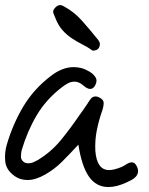

<svg xmlns="http://www.w3.org/2000/svg" viewBox="-20 -754 602 774"><path d="M6.8 -168.9Q31.2 -252.9 73.7 -324.2Q116.2 -395.5 185.5 -448.2Q207 -464.8 230 -474.1Q252.9 -483.4 277.3 -483.4Q293 -483.4 308.1 -479.5Q323.2 -475.6 339.8 -465.8Q355.5 -457 364.7 -442.9Q374 -428.7 363.3 -409.2Q355.5 -395.5 343.8 -395.5Q335.9 -395.5 328.1 -400.4Q320.3 -405.3 312.5 -412.1Q296.9 -424.8 280.3 -424.8Q265.6 -424.8 252.4 -417.5Q239.3 -410.2 228.5 -401.4Q166 -353.5 127.9 -289.1Q89.8 -224.6 67.4 -148.4Q64.5 -136.7 64.5 -123Q64.5 -109.4 75.2 -101.6Q82 -95.7 94.7 -95.7Q104.5 -95.7 113.8 -99.6Q123 -103.5 131.8 -108.4Q186.5 -141.6 225.6 -189.5Q264.6 -237.3 299.8 -289.1Q307.6 -299.8 315.9 -311.5Q324.2 -323.2 332 -335Q338.9 -346.7 346.2 -356Q353.5 -365.2 365.2 -365.2Q373 -365.2 379.9 -361.3Q398.4 -352.5 397.9 -337.9Q397.5 -323.2 391.6 -306.6Q377.9 -267.6 370.1 -228Q362.3 -188.5 364.3 -146.5Q370.1 -68.4 419.9 -68.4Q439.5 -68.4 470.7 -81.1Q480.5 -85.9 491.2 -92.8Q502 -99.6 511.7 -99.6Q524.4 -99.6 532.2 -82Q538.1 -69.3 536.1 -59.1Q534.2 -48.8 527.3 -41.5Q520.5 -34.2 510.7 -28.8Q501 -23.4 490.2 -18.6Q450.2 0 417 0Q368.2 0 338.9 -41.5Q309.6 -83 295.9 -170.9Q261.7 -133.8 230.5 -102.5Q199.2 -71.3 161.1 -49.8Q143.6 -40 126 -34.2Q108.4 -28.3 89.8 -28.3Q76.2 -28.3 62 -32.7Q47.9 -37.1 34.2 -47.9Q3.9 -71.3 1 -104.5Q-2 -137.7 6.8 -168.9ZM201.2 -721.7Q209 -730.5 217.3 -732.9Q225.6 -735.4 237.3 -728.5Q279.3 -706.1 312 -668.9Q344.7 -631.8 376 -592.8Q387.7 -578.1 378.9 -561.5Q372.1 -549.8 353.5 -549.8Q333 -564.5 311.5 -575.2Q290 -585.9 269.5 -599.6Q249 -613.3 231.9 -632.3Q214.8 -651.4 203.1 -681.6Q199.2 -690.4 195.3 -700.7Q191.4 -710.9 201.2 -721.7Z"/></svg>

Font: Scriphy
Style: Regular
Weight: 400
Designer: Ala M. Lockhart
Foundry: Ala M. Lockhart
Version: Version 1.0 2021